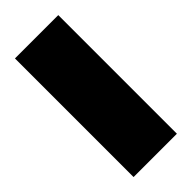

<svg xmlns="http://www.w3.org/2000/svg" viewBox="-34 -22 361 361"><g transform="rotate(45 146.5 158.5)"><path d="M304.2 101.1V216.3H-11.2V101.1Z"/></g></svg>

Font: Gap Sans
Style: Bold
Weight: 400
Designer: Alexandre Liziard and Etienne Ozeray
Foundry: Interstices.io
Version: Version 1.610